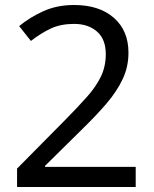

<svg xmlns="http://www.w3.org/2000/svg" viewBox="-20 -744 612 764"><path d="M520 0H47.9V-73.2L234.9 -262.2Q288.1 -315.9 325.4 -357.9Q362.8 -399.9 381.8 -439.9Q400.9 -480 400.9 -528.8Q400.9 -587.9 366 -618.4Q331.1 -648.9 274.9 -648.9Q222.2 -648.9 183.1 -630.9Q144 -612.8 103 -581.1L56.2 -640.1Q98.1 -674.8 152.6 -699.5Q207 -724.1 274.9 -724.1Q375 -724.1 433.1 -673.1Q491.2 -622.1 491.2 -534.2Q491.2 -478 468 -429Q444.8 -379.9 403.8 -332Q362.8 -284.2 308.1 -231L159.2 -84V-80.1H520Z"/></svg>

Font: Defago Noto Sans
Style: Regular
Weight: 400
Designer: John M. Durdin
Foundry: Lao IT Dev Co., Ltd.
Version: Version 1.000 2007 initial release